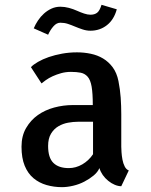

<svg xmlns="http://www.w3.org/2000/svg" viewBox="-20 -772 626 797"><path d="M483.4 -170.9V-163.1Q483.4 -155.3 484.4 -140.1Q485.4 -125 488.3 -109.4Q491.2 -93.8 497.6 -81.1Q503.9 -68.4 514.6 -64.5L483.4 1Q470.7 1 456.5 -4.9Q442.4 -10.7 429.2 -21.5Q416 -32.2 406.7 -45.4Q397.5 -58.6 392.6 -74.2Q385.7 -57.6 368.7 -43.5Q351.6 -29.3 330.1 -18.1Q308.6 -6.8 283.7 -1Q258.8 4.9 237.3 4.9Q204.1 4.9 173.3 -3.9Q142.6 -12.7 119.1 -32.2Q95.7 -51.8 82.5 -84Q69.3 -116.2 69.3 -163.1Q69.3 -208 88.4 -240.7Q107.4 -273.4 137.2 -294.4Q167 -315.4 205.1 -325.7Q243.2 -335.9 282.2 -335.9H365.2Q365.2 -383.8 360.4 -412.1Q355.5 -440.4 343.8 -453.6Q332 -466.8 314.9 -470.2Q297.9 -473.6 274.4 -473.6Q252.9 -473.6 233.9 -468.3Q214.8 -462.9 198.7 -455.6Q182.6 -448.2 170.4 -439.5Q158.2 -430.7 152.3 -425.8L108.4 -493.2Q118.2 -503.9 137.7 -515.1Q157.2 -526.4 182.6 -535.2Q208 -543.9 237.8 -549.3Q267.6 -554.7 299.8 -554.7Q329.1 -554.7 356.9 -548.8Q384.8 -543 407.7 -529.3Q430.7 -515.6 447.8 -492.7Q464.8 -469.7 471.7 -435.5Q478.5 -401.4 481 -366.7Q483.4 -332 483.4 -297.9ZM366.2 -266.6H303.7Q284.2 -266.6 262.7 -262.7Q241.2 -258.8 222.7 -248Q204.1 -237.3 191.9 -217.3Q179.7 -197.3 179.7 -166Q179.7 -117.2 201.7 -95.7Q223.6 -74.2 265.6 -74.2Q294.9 -74.2 321.8 -89.8Q348.6 -105.5 366.2 -131.8ZM120.1 -654.3Q127 -670.9 137.7 -687Q148.4 -703.1 162.6 -715.8Q176.8 -728.5 193.8 -736.3Q210.9 -744.1 230.5 -744.1Q248 -744.1 266.1 -739.3Q284.2 -734.4 299.3 -727.5Q314.5 -720.7 329.1 -715.8Q343.8 -710.9 355.5 -710.9Q372.1 -710.9 382.8 -718.8Q393.6 -726.6 401.4 -752L464.8 -733.4Q453.1 -690.4 423.8 -667.5Q394.5 -644.5 355.5 -644.5Q338.9 -644.5 322.8 -649.9Q306.6 -655.3 291.5 -661.6Q276.4 -668 261.7 -672.9Q247.1 -677.7 230.5 -677.7Q214.8 -677.7 201.7 -662.6Q188.5 -647.5 179.7 -627.9Z"/></svg>

Font: Allerta
Style: Medium
Weight: 500
Designer: Matt McInerney
Foundry: Matt McInerney
Version: Version 1.0